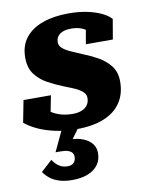

<svg xmlns="http://www.w3.org/2000/svg" viewBox="-85 -580 687 880"><g transform="rotate(-10 258.5 -140.5)"><path d="M239.4 11Q183.6 11 137.9 0.6Q92.2 -9.8 58.5 -26Q24.8 -42.2 3.2 -60.6L23 -162.6H150.6L127.4 -44Q112.4 -50.6 104.8 -63.5Q97.2 -76.4 96.4 -91.9Q95.6 -107.4 101.6 -120.2Q113.6 -104.2 132.2 -90.7Q150.8 -77.2 176.4 -69.1Q202 -61 235 -61Q260 -61 277.5 -68.4Q295 -75.8 304.2 -89.3Q313.4 -102.8 313.4 -121.2Q313.4 -134.6 305.3 -144.6Q297.2 -154.6 283 -163Q268.8 -171.4 250.4 -178.6Q232 -185.8 211.8 -194Q177.6 -207.8 143.5 -226.3Q109.4 -244.8 86.9 -274.8Q64.4 -304.8 64.4 -352.6Q64.4 -407.6 93.2 -444.2Q122 -480.8 173.8 -499.4Q225.6 -518 294.8 -518Q343 -518 381.7 -509.7Q420.4 -501.4 448.3 -487.8Q476.2 -474.2 490.4 -457.8L474.4 -364.8H348.8L365.6 -459.6Q373.4 -459.6 381.4 -449Q389.4 -438.4 392.1 -425Q394.8 -411.6 384.6 -402Q377.8 -416.2 365.2 -426.3Q352.6 -436.4 334.8 -441.8Q317 -447.2 294.2 -447.2Q259.6 -447.2 241.5 -433.4Q223.4 -419.6 223.4 -396.6Q223.4 -379.4 237.8 -367.2Q252.2 -355 275.7 -344.7Q299.2 -334.4 326.2 -322.8Q361 -309.4 394.9 -290.5Q428.8 -271.6 451.4 -242.7Q474 -213.8 474 -169.6Q474 -112.4 446.7 -71.8Q419.4 -31.2 367.1 -10.1Q314.8 11 239.4 11ZM180.4 237.2Q146.2 237.2 121 229.4Q95.8 221.6 78.5 208.2Q61.2 194.8 48.8 176.8L101 129.4Q107.4 139.2 116.6 149Q125.8 158.8 139.1 165.1Q152.4 171.4 170.2 171.4Q189.2 171.4 198.9 161.1Q208.6 150.8 208.6 133.6Q208.6 123.6 203.1 115.8Q197.6 108 184.7 103.3Q171.8 98.6 149.2 98.6H126L179.8 -15.4L255 -4L203.8 66.4L198.8 52Q237 52.6 263.4 63.6Q289.8 74.6 303.5 92.8Q317.2 111 317.2 135.4Q317.2 167 300.5 190Q283.8 213 253.2 225.1Q222.6 237.2 180.4 237.2Z"/></g></svg>

Font: Roboto Serif 20pt
Style: Italic
Weight: 400
Italic angle: -10°
Designer: Greg Gazdowicz
Foundry: Commercial Type
Version: Version 1.008